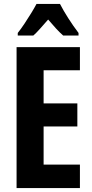

<svg xmlns="http://www.w3.org/2000/svg" viewBox="-20 -953 467 973"><path d="M385 0H64V-714H385V-597H201V-429H372V-312H201V-119H385ZM284 -933Q301 -900 325.5 -861.5Q350 -823 378 -786V-773H300Q283 -788 264 -808.5Q245 -829 224 -854Q202 -829 183 -807.5Q164 -786 149 -773H70V-786Q86 -806 104 -833Q122 -860 138.5 -887Q155 -914 165 -933Z"/></svg>

Font: Noto Sans Armenian ExtraCondensed
Style: Bold
Weight: 700
Width: 2
Designer: Monotype Design Team
Foundry: Monotype Imaging Inc.
Version: Version 2.008; ttfautohint (v1.8.4.7-5d5b)